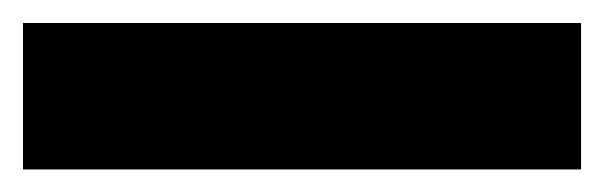

<svg xmlns="http://www.w3.org/2000/svg" viewBox="-20 -20 525 167"><path d="M485.4 0V127.4H0V0Z"/></svg>

Font: Inter Extra Bold
Style: Regular
Weight: 800
Designer: Rasmus Andersson
Foundry: rsms
Version: Version 4.000;git-3c8e0fc